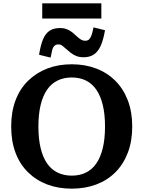

<svg xmlns="http://www.w3.org/2000/svg" viewBox="-20 -1113 859 1150"><path d="M410 17Q329 17 263 -8Q197 -33 148 -81Q99 -129 73 -198Q47 -267 47 -355Q47 -443 73 -512Q99 -581 148 -629Q197 -677 263 -702.5Q329 -728 410 -728Q490 -728 556.5 -702.5Q623 -677 671 -629Q719 -581 745.5 -512Q772 -443 772 -355Q772 -267 745.5 -198Q719 -129 671 -81Q623 -33 556.5 -8Q490 17 410 17ZM410 -61Q457 -61 494 -79Q531 -97 556.5 -133.5Q582 -170 595.5 -225.5Q609 -281 609 -355Q609 -429 595.5 -484.5Q582 -540 556.5 -576.5Q531 -613 494 -631Q457 -649 410 -649Q363 -649 325.5 -631Q288 -613 262.5 -576.5Q237 -540 223.5 -484.5Q210 -429 210 -355Q210 -281 223.5 -225.5Q237 -170 262.5 -133.5Q288 -97 325.5 -79Q363 -61 410 -61ZM481 -770Q455 -770 436 -778Q417 -786 402.5 -797.5Q388 -809 376 -820Q364 -831 353.5 -839Q343 -847 329 -847Q315 -847 306 -838.5Q297 -830 292.5 -812.5Q288 -795 283 -768L214 -785Q223 -842 237.5 -877Q252 -912 276.5 -928.5Q301 -945 339 -945Q363 -945 381.5 -937.5Q400 -930 414 -918.5Q428 -907 440 -895.5Q452 -884 464 -876.5Q476 -869 491 -869Q506 -869 514.5 -878Q523 -887 529 -904.5Q535 -922 540 -949L609 -932Q599 -874 583 -838.5Q567 -803 542 -786.5Q517 -770 481 -770ZM233 -1093H587V-1002H233Z"/></svg>

Font: Roboto Serif SemiBold
Style: Regular
Weight: 600
Designer: Greg Gazdowicz
Foundry: Commercial Type
Version: Version 1.008